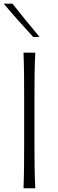

<svg xmlns="http://www.w3.org/2000/svg" viewBox="-23 -1017 313 1037"><path d="M104 0Q106.4 -62 106.9 -119.1Q107.4 -176.3 107.4 -243.7V-488.3Q107.4 -556.2 106.9 -613.3Q106.4 -670.4 104 -732.4H167.5Q164.6 -670.4 163.8 -613.3Q163.1 -556.2 163.1 -488.3V-243.7Q163.1 -176.3 163.8 -119.1Q164.6 -62 167.5 0ZM156.7 -816.9Q115.7 -861.8 75.7 -906.5Q35.6 -951.2 -2.9 -997.1H44.4Q79.1 -952.6 116 -907.7Q152.8 -862.8 190.4 -817.9Z"/></svg>

Font: Pinar DS1 Light
Style: Regular
Weight: 300
Designer: Amin Abedi
Version: Version 3.000